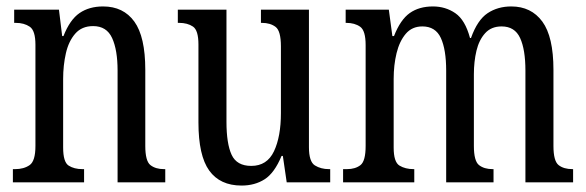

<svg xmlns="http://www.w3.org/2000/svg" viewBox="-20 -566 1820 596"><path d="M20 0V-41H27Q54 -41 72 -53.5Q90 -66 90 -113V-427Q90 -471 72.5 -483Q55 -495 29 -495H24V-536H163L173 -454H177Q197 -505 227 -525.5Q257 -546 300 -546Q363 -546 397 -499Q431 -452 431 -349V-113Q431 -66 447 -53.5Q463 -41 489 -41H493V0H345V-347Q345 -411 328 -448Q311 -485 269 -485Q234 -485 213.5 -461.5Q193 -438 184.5 -400.5Q176 -363 176 -321V-108Q176 -63 193 -52Q210 -41 236 -41H241V0Z M730 10Q663 10 629.5 -36.5Q596 -83 596 -186V-428Q596 -472 579 -483.5Q562 -495 536 -495H532V-536H683V-188Q683 -120 699 -85.5Q715 -51 760 -51Q809 -51 830.5 -96.5Q852 -142 852 -215V-422Q852 -470 835.5 -482.5Q819 -495 793 -495H790V-536H939V-109Q939 -64 957.5 -52.5Q976 -41 1001 -41H1005V0H870L858 -82H854Q832 -29 801.5 -9.5Q771 10 730 10Z M1045 0V-41H1057Q1083 -41 1099 -53.5Q1115 -66 1115 -113V-426Q1115 -471 1098 -483Q1081 -495 1055 -495H1053V-536H1187L1198 -454H1203Q1223 -505 1252 -525.5Q1281 -546 1324 -546Q1363 -546 1393.5 -525Q1424 -504 1439 -448H1442Q1462 -504 1493.5 -525Q1525 -546 1567 -546Q1629 -546 1663.5 -499Q1698 -452 1698 -349V-113Q1698 -66 1714 -53.5Q1730 -41 1757 -41H1759V0H1611V-347Q1611 -412 1594.5 -448Q1578 -484 1537 -484Q1505 -484 1486 -463Q1467 -442 1459 -408.5Q1451 -375 1451 -335V-113Q1451 -66 1467 -53.5Q1483 -41 1509 -41H1512V0H1365V-347Q1365 -412 1348.5 -448Q1332 -484 1291 -484Q1259 -484 1239.5 -461Q1220 -438 1211 -401Q1202 -364 1202 -321V-108Q1202 -63 1220 -52Q1238 -41 1264 -41H1266V0Z"/></svg>

Font: Noto Serif Tamil ExtraCondensed
Style: Regular
Weight: 400
Width: 2
Designer: Indian Type Foundry, Tom Grace, and the Monotype Design Team
Foundry: Monotype Imaging Inc.
Version: Version 2.004; ttfautohint (v1.8.4.7-5d5b)